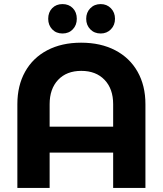

<svg xmlns="http://www.w3.org/2000/svg" viewBox="-20 -920 797 940"><path d="M356 -828Q356 -797 336.5 -776.5Q317 -756 286 -756Q255 -756 235.5 -776.5Q216 -797 216 -828Q216 -860 235.5 -880Q255 -900 286 -900Q317 -900 336.5 -880Q356 -860 356 -828ZM543 -828Q543 -797 523 -776.5Q503 -756 473 -756Q442 -756 422 -776.5Q402 -797 402 -828Q402 -859 422 -879.5Q442 -900 473 -900Q503 -900 523 -879.5Q543 -859 543 -828ZM377 -711Q473 -711 544 -674Q615 -637 653.5 -569Q692 -501 692 -410V0H534V-173H223V0H65V-410Q65 -501 103 -569Q141 -637 211.5 -674Q282 -711 377 -711ZM378 -573Q306 -573 264.5 -529Q223 -485 223 -410V-300H534V-410Q534 -485 492 -529Q450 -573 378 -573Z"/></svg>

Font: TypoPRO Montserrat Alternates
Style: Regular
Weight: 600
Designer: Julieta Ulanovsky
Foundry: Julieta Ulanovsky
Version: Version 6.001